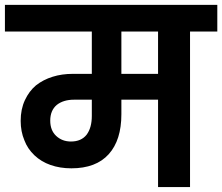

<svg xmlns="http://www.w3.org/2000/svg" viewBox="-41 -760 903 780"><path d="M247.1 -185.1Q289.1 -185.1 311 -212.9Q332 -241.2 332 -289.1V-355H259.8Q216.8 -355 189.9 -334Q163.1 -311.5 163.1 -270Q163.1 -230.5 187 -208Q211.4 -185.1 247.1 -185.1ZM-21 -631.8V-740.2H841.8V-631.8H731V0H601.1V-355H452.1V-295.9Q452.1 -190.9 400.9 -133.8Q349.1 -76.2 249 -76.2Q202.6 -76.2 164.1 -89.8Q126.5 -103 99.1 -128.9Q70.8 -155.8 58.1 -189.9Q43 -225.6 43 -269Q43 -316.4 60.1 -353Q77.1 -389.6 105 -413.1Q134.8 -436.5 172.9 -448.2Q210 -460 255.9 -460H332V-631.8ZM452.1 -460H601.1V-631.8H452.1Z"/></svg>

Font: PoppinsZ SemiBold
Style: Regular
Weight: 600
Designer: Ninad Kale (Devanagari), Jonny Pinhorn (Latin)
Foundry: Indian Type Foundry
Version: Version 3.002;FEAKit 1.0